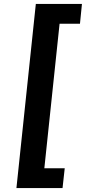

<svg xmlns="http://www.w3.org/2000/svg" viewBox="-20 -750 434 970"><path d="M281 -630 204 100H307L296 200H63L161 -730H394L384 -630Z"/></svg>

Font: Quantico
Style: Bold Italic
Weight: 700
Italic angle: -12°
Designer: Matt Desmond
Foundry: MADtype
Version: Version 2.002